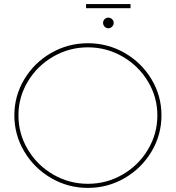

<svg xmlns="http://www.w3.org/2000/svg" viewBox="-20 -914 858 937"><path d="M768 -351Q768 -256 719.5 -174.5Q671 -93 588.5 -45Q506 3 409 3Q312 3 229.5 -45Q147 -93 98.5 -174.5Q50 -256 50 -351Q50 -446 98.5 -527Q147 -608 229.5 -655.5Q312 -703 409 -703Q506 -703 588.5 -655.5Q671 -608 719.5 -527Q768 -446 768 -351ZM70 -351Q70 -261 116 -184Q162 -107 240 -62Q318 -17 409 -17Q500 -17 578 -62Q656 -107 702 -184Q748 -261 748 -351Q748 -440 702 -516.5Q656 -593 578 -638Q500 -683 409 -683Q318 -683 240 -638Q162 -593 116 -516.5Q70 -440 70 -351ZM535 -802Q535 -792 527 -784Q519 -776 509 -776Q498 -776 490.5 -784Q483 -792 483 -802Q483 -813 490.5 -820.5Q498 -828 509 -828Q519 -828 527 -820.5Q535 -813 535 -802ZM617 -894V-874H400V-894Z"/></svg>

Font: Montserrat-Arabic Thin
Style: Regular
Weight: 250
Designer: Mohamed Gaber
Foundry: Kief Type Foundry
Version: Version 5.008